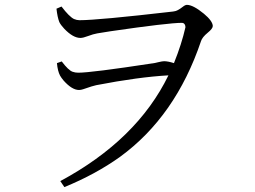

<svg xmlns="http://www.w3.org/2000/svg" viewBox="-20 -719 1040 782"><path d="M210 -683.6 230.5 -692.4Q261.7 -651.4 281.2 -641.6Q293 -636.7 303.7 -636.7Q378.9 -636.7 683.6 -671.9Q687.5 -672.9 689.5 -672.9Q702.1 -673.8 724.6 -691.4Q734.4 -699.2 741.2 -699.2Q766.6 -699.2 810.5 -663.1Q845.7 -633.8 846.7 -613.3Q846.7 -602.5 826.2 -585.9Q803.7 -567.4 798.8 -551.8Q695.3 -245.1 468.8 -80.1Q369.1 -8.8 242.2 43L225.6 18.6Q538.1 -149.4 666 -412.1Q543.9 -405.3 372.1 -372.1Q360.4 -370.1 318.4 -355.5Q309.6 -352.5 301.8 -352.5Q273.4 -352.5 239.3 -390.6Q229.5 -402.3 224.6 -411.1Q214.8 -429.7 211.9 -461.9L231.4 -468.8Q258.8 -432.6 275.4 -426.8Q286.1 -422.9 298.8 -422.9Q351.6 -422.9 600.6 -460.9H601.6Q610.4 -461.9 625 -465.8Q641.6 -469.7 648.4 -469.7Q664.1 -469.7 688.5 -461.9Q719.7 -539.1 735.4 -608.4Q734.4 -625 721.7 -626Q666 -626 430.7 -591.8Q392.6 -585.9 376 -583Q359.4 -580.1 338.9 -572.3Q318.4 -564.5 307.6 -564.5Q277.3 -564.5 241.2 -602.5Q227.5 -617.2 221.7 -628.9Q213.9 -648.4 210 -683.6Z"/></svg>

Font: GenYoMin JP Regular
Style: Regular
Weight: 400
Version: Version 1.001;PS 1;hotconv 16.6.51;makeotf.lib2.5.65220 DEVE